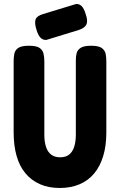

<svg xmlns="http://www.w3.org/2000/svg" viewBox="-20 -919 597 957"><path d="M278 18Q222 18 179 -1Q136 -20 106.5 -55.5Q77 -91 62.5 -142.5Q48 -194 48 -260V-614Q48 -634 51.5 -651.5Q55 -669 71 -680Q87 -691 124 -691Q162 -691 177.5 -680Q193 -669 197 -651.5Q201 -634 201 -613V-247Q201 -212 209.5 -186.5Q218 -161 235.5 -148Q253 -135 280 -135Q307 -135 324 -148Q341 -161 349.5 -186.5Q358 -212 358 -248V-620Q358 -638 362 -654Q366 -670 382 -680.5Q398 -691 434 -691Q472 -691 487.5 -679.5Q503 -668 506.5 -651Q510 -634 510 -613V-258Q510 -193 494.5 -141.5Q479 -90 449.5 -54.5Q420 -19 376.5 -0.5Q333 18 278 18ZM211 -720Q194 -719 182 -731Q170 -743 162 -770Q151 -805 157.5 -822.5Q164 -840 195 -849L359 -899Q376 -900 387.5 -888Q399 -876 407 -849Q419 -815 411 -797.5Q403 -780 374 -770Z"/></svg>

Font: Fredoka Condensed SemiBold
Style: Regular
Weight: 600
Width: 3
Designer: Ben Nathan
Foundry: Milena B. Brandão, Ben Nathan
Version: Version 2.001